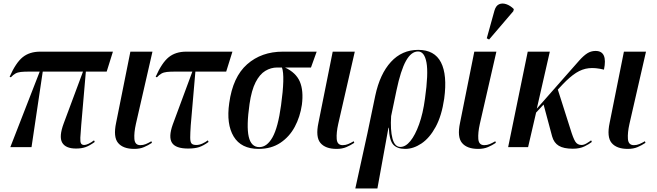

<svg xmlns="http://www.w3.org/2000/svg" viewBox="-20 -826 3691 1078"><path d="M38 0 203 -424H145Q115 -424 97 -422Q79 -420 66.5 -413Q54 -406 41 -392L34 -395Q69 -474 107.5 -505Q146 -536 206 -536H614L579 -424H462L436 -123Q432 -77 431 -53Q430 -29 435 -20.5Q440 -12 453 -12Q462 -12 476.5 -18.5Q491 -25 508 -38L512 -29Q483 -8 460.5 0Q438 8 407 8Q348 8 329 -25.5Q310 -59 338 -134L446 -424H220L157 0Z M734 10Q671 10 643 -23.5Q615 -57 632 -137L712 -536H836L743 -130Q732 -81 734.5 -46Q737 -11 768 -11Q784 -11 798.5 -17Q813 -23 830 -33L833 -24Q812 -10 788.5 0Q765 10 734 10Z M1036 8Q966 8 945.5 -24.5Q925 -57 950 -127L1060 -424H965Q935 -424 917 -422Q899 -420 886.5 -413Q874 -406 861 -392L854 -395Q889 -474 927.5 -505Q966 -536 1026 -536H1285L1250 -424H1077L1051 -123Q1048 -78 1048 -54Q1048 -30 1055 -21Q1062 -12 1082 -12Q1099 -12 1116.5 -20Q1134 -28 1147 -38L1151 -29Q1122 -8 1098 0Q1074 8 1036 8Z M1432 10Q1334 10 1292 -59.5Q1250 -129 1267 -247Q1287 -394 1367.5 -465Q1448 -536 1568 -536H1758L1726 -447H1580Q1642 -418 1663.5 -367.5Q1685 -317 1675 -238Q1665 -170 1635 -114Q1605 -58 1554 -24Q1503 10 1432 10ZM1436 0Q1479 0 1510 -55Q1541 -110 1558 -235Q1569 -314 1570.5 -368.5Q1572 -423 1563 -447H1536Q1501 -447 1469.5 -428Q1438 -409 1415 -364Q1392 -319 1381 -242Q1363 -117 1376.5 -58.5Q1390 0 1436 0Z M1870 10Q1807 10 1779 -23.5Q1751 -57 1768 -137L1848 -536H1972L1879 -130Q1868 -81 1870.5 -46Q1873 -11 1904 -11Q1920 -11 1934.5 -17Q1949 -23 1966 -33L1969 -24Q1948 -10 1924.5 0Q1901 10 1870 10Z M1975 232 2043 -78 2087 -289Q2113 -411 2175 -478.5Q2237 -546 2328 -546Q2420 -546 2456 -475.5Q2492 -405 2474 -272Q2460 -176 2426 -113.5Q2392 -51 2346.5 -20.5Q2301 10 2255 10Q2210 10 2188 -14Q2166 -38 2163 -109H2161L2099 232ZM2228 -1Q2257 -1 2284 -34Q2311 -67 2333 -128Q2355 -189 2366 -272Q2386 -413 2374.5 -475Q2363 -537 2327 -537Q2289 -537 2259.5 -484.5Q2230 -432 2206 -318L2176 -174Q2171 -96 2183.5 -48.5Q2196 -1 2228 -1Z M2665 10Q2602 10 2574 -23.5Q2546 -57 2563 -137L2643 -536H2767L2674 -130Q2663 -81 2665.5 -46Q2668 -11 2699 -11Q2715 -11 2729.5 -17Q2744 -23 2761 -33L2764 -24Q2743 -10 2719.5 0Q2696 10 2665 10ZM2726 -604 2713 -611 2756 -766Q2764 -794 2782 -802Q2800 -810 2822.5 -802.5Q2845 -795 2865 -775L2862 -763Z M2833 0 2943 -536H3067L2994 -216L3172 -418Q3208 -459 3232 -486Q3256 -513 3277 -526.5Q3298 -540 3324 -540Q3393 -540 3371 -435Q3323 -447 3286 -443Q3249 -439 3214.5 -417Q3180 -395 3139 -352L3112 -323L3182 -103Q3198 -50 3210 -31Q3222 -12 3245 -12Q3258 -12 3272.5 -20.5Q3287 -29 3299 -38L3303 -29Q3288 -17 3261.5 -4Q3235 9 3196 9Q3145 9 3117.5 -7.5Q3090 -24 3080 -60L3032 -239L2990 -194L2945 0Z M3505 10Q3442 10 3414 -23.5Q3386 -57 3403 -137L3483 -536H3607L3514 -130Q3503 -81 3505.5 -46Q3508 -11 3539 -11Q3555 -11 3569.5 -17Q3584 -23 3601 -33L3604 -24Q3583 -10 3559.5 0Q3536 10 3505 10Z"/></svg>

Font: Noto Serif Display ExtraCondensed SemiBold
Style: Italic
Weight: 600
Width: 2
Italic angle: -12°
Designer: Monotype Design Team
Foundry: Monotype Imaging Inc.
Version: Version 2.009